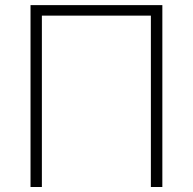

<svg xmlns="http://www.w3.org/2000/svg" viewBox="-20 -748 771 768"><path d="M629.4 -727.5V0H583.5V-685.5H147.5V0H102.1V-727.5Z"/></svg>

Font: Inter 16pt ExtraLight
Style: Regular
Weight: 250
Version: Version 4.001;git-66647c0bb